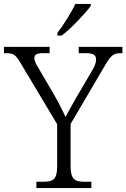

<svg xmlns="http://www.w3.org/2000/svg" viewBox="-28 -951 639 971"><path d="M262 -784V-771H284C332 -807 406 -886 431 -921V-931H353C332 -886 291 -822 262 -784ZM156 0H434V-32H399C352 -32 329 -42 329 -111V-324L503 -620C532 -670 546 -682 581 -682H591V-714H370V-682H408C445 -682 458 -671 458 -650C458 -636 452 -618 439 -596L361 -463C337 -421 315 -383 304 -359C288 -393 267 -435 243 -476L167 -606C156 -623 146 -641 146 -657C146 -671 152 -682 188 -682H223V-714H-8V-682H3C42 -682 52 -672 75 -634L261 -323V-109C261 -41 238 -32 191 -32H156Z"/></svg>

Font: Noto Serif Ethiopic Light
Style: Regular
Weight: 300
Designer: Monotype Design Team
Foundry: Monotype Imaging Inc.
Version: Version 2.102